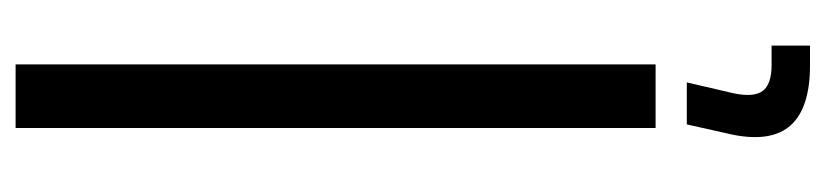

<svg xmlns="http://www.w3.org/2000/svg" viewBox="-416 -424 1033 240"><g transform="rotate(-90 100.0 -303.5)"><path d="M60.5 0V-800H140V0ZM163.5 193H138.5Q86 193 64.2 169.2Q42.5 145.5 52 97L65 39H117.5L104 97Q98.5 122.5 106.8 133.8Q115 145 139.5 145H163.5Z"/></g></svg>

Font: Big Shoulders Stencil Text Thin
Style: Regular
Weight: 400
Version: Version 2.001